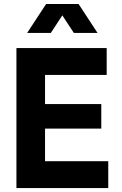

<svg xmlns="http://www.w3.org/2000/svg" viewBox="-20 -950 614 970"><path d="M63 -707H207.5V0H63ZM205.6 -135.7H526.9V0H205.6ZM205.6 -424.3H491.7V-300.3H205.6ZM205.6 -707H519V-571.3H205.6ZM212.9 -929.7H332.5L236.8 -783.7H117.2ZM257.3 -929.7H377L472.7 -783.7H353Z"/></svg>

Font: Wanted Sans Std Variable
Style: Regular
Weight: 400
Designer: Original Design by Kil Hyung-jin and Kang Hanbin, Wanted Lab, Inc;
Foundry: Wanted Lab, Inc.
Version: Version 1.003;Glyphs 3.2 (3227)